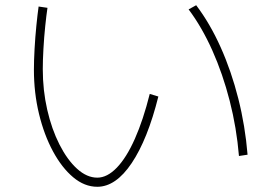

<svg xmlns="http://www.w3.org/2000/svg" viewBox="-20 -712 1040 736"><path d="M353 4Q304 4 260.5 -32.5Q217 -69 183 -132Q149 -195 129.5 -275.5Q110 -356 110 -445Q110 -479 112.5 -524.5Q115 -570 119.5 -614.5Q124 -659 128 -687L162 -682Q158 -656 153.5 -613Q149 -570 146.5 -525Q144 -480 144 -447Q144 -366 161 -291.5Q178 -217 208 -158Q238 -99 275.5 -65Q313 -31 353 -31Q391 -31 428 -69.5Q465 -108 497 -180Q529 -252 554 -352L587 -342Q546 -178 485 -87Q424 4 353 4ZM896 -114Q887 -222 860.5 -325.5Q834 -429 794 -518.5Q754 -608 703 -676L732 -692Q785 -622 826 -530.5Q867 -439 893.5 -334Q920 -229 929 -119Z"/></svg>

Font: M PLUS 2 Thin ExtraLight
Style: Regular
Weight: 250
Version: Version 1.001